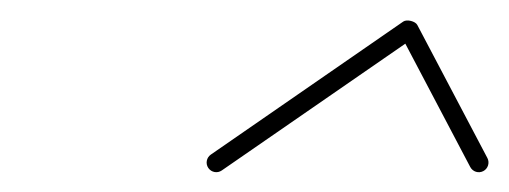

<svg xmlns="http://www.w3.org/2000/svg" viewBox="-20 -570 501 189"><path d="M185.1 -404.6C188.1 -400.3 194 -399.2 198.3 -402.2C261.5 -445.8 324.7 -489.5 387.8 -533.1C389.6 -534.3 385.6 -536.1 381.5 -537.2C377.4 -538.2 373 -538.4 374 -536.5C397 -492.9 420 -449.2 442.9 -405.6C445.4 -400.9 451.1 -399.1 455.8 -401.6C460.4 -404 462.2 -409.8 459.8 -414.4C459.8 -414.4 459.8 -414.4 459.8 -414.4C436.8 -458.1 413.8 -501.7 390.8 -545.4C389.8 -547.3 387.3 -548.7 384.5 -549.4C381.7 -550.1 378.8 -550 377 -548.8C313.9 -505.1 250.7 -461.5 187.5 -417.8C183.2 -414.8 182.1 -408.9 185.1 -404.6Z"/></svg>

Font: FRB American Cursive Extralight
Style: Italic
Weight: 200
Italic angle: -25°
Version: Version 2.0;Modular Font Editor K font №1